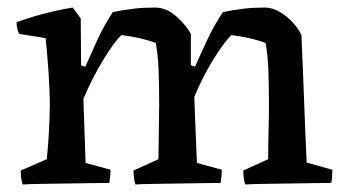

<svg xmlns="http://www.w3.org/2000/svg" viewBox="-20 -485 920 509"><path d="M40 4Q37 -5 36 -14.5Q35 -24 35 -33L104 -63Q108 -101 110 -140.5Q112 -180 112 -207Q112 -247 108.5 -296Q105 -345 101 -384L31 -395Q24 -408 24 -426Q59 -439 97.5 -449Q136 -459 173 -465L194 -436L195 -312L206 -308Q222 -344 238.5 -380Q255 -416 279 -453Q310 -459 335 -462Q360 -465 391 -465Q421 -465 447.5 -441.5Q474 -418 486 -395Q486 -374 486 -353.5Q486 -333 486 -312L497 -308Q511 -340 529.5 -379.5Q548 -419 571 -453Q601 -459 626 -462Q651 -465 682 -465Q702 -465 721.5 -453.5Q741 -442 756.5 -425Q772 -408 779 -392Q783 -307 786 -222.5Q789 -138 793 -54L861 -35Q861 -27 860.5 -17.5Q860 -8 858 0Q843 0 812 0.5Q781 1 745.5 1.5Q710 2 678.5 2.5Q647 3 630 4Q627 -5 626 -14.5Q625 -24 625 -33L691 -63Q691 -103 692 -139Q693 -175 693 -207Q693 -256 691.5 -297.5Q690 -339 684 -371Q666 -378 642.5 -383.5Q619 -389 593 -392Q574 -373 546 -328Q518 -283 495 -228L502 -53L568 -35Q568 -27 567 -17.5Q566 -8 565 0Q550 0 519.5 0.5Q489 1 453.5 1.5Q418 2 386.5 2.5Q355 3 339 4Q336 -5 335 -14.5Q334 -24 334 -33L400 -63Q401 -144 402 -208Q402 -256 400.5 -297.5Q399 -339 393 -371Q375 -378 351.5 -383.5Q328 -389 302 -392Q282 -373 253.5 -326Q225 -279 201 -223L207 -53L273 -35Q273 -27 272 -17.5Q271 -8 270 0Q254 0 223 0.5Q192 1 156 1.5Q120 2 88.5 2.5Q57 3 40 4Z"/></svg>

Font: Labrada Medium
Style: Regular
Weight: 500
Designer: Mercedes Jáuregui
Foundry: Omnibus-Type Team
Version: Version 1.000; ttfautohint (v1.8.4.7-5d5b)